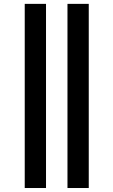

<svg xmlns="http://www.w3.org/2000/svg" viewBox="-20 -758 578 978"><path d="M106 199.7V-738.3H214.4V199.7ZM323.7 199.7V-738.3H432.1V199.7Z"/></svg>

Font: Monda SemiBold
Style: Regular
Weight: 600
Designer: Vernon Adams
Foundry: Vernon Adams
Version: Version 2.200